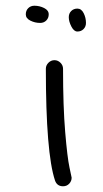

<svg xmlns="http://www.w3.org/2000/svg" viewBox="-20 -650 360 670"><path d="M230 -30Q230 -18 221.5 -9Q213 0 200 0Q179 0 172 -20Q140 -116 140 -410Q140 -422 149 -431Q158 -440 170 -440Q182 -440 191 -431Q200 -422 200 -410Q200 -278 207.5 -189Q215 -100 222.5 -65.5Q230 -31 230 -30ZM70 -600Q70 -613 78.5 -621.5Q87 -630 100 -630Q118 -630 134 -622Q150 -614 150 -600Q150 -587 141.5 -578.5Q133 -570 120 -570Q102 -570 86 -578Q70 -586 70 -600ZM250 -620Q264 -620 272 -604Q280 -588 280 -570Q280 -557 271.5 -548.5Q263 -540 250 -540Q238 -540 229 -557.5Q220 -575 220 -590Q220 -603 228.5 -611.5Q237 -620 250 -620Z"/></svg>

Font: Pecita
Style: Book
Weight: 400
Width: 7
Version: Version 4.3